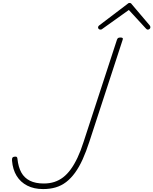

<svg xmlns="http://www.w3.org/2000/svg" viewBox="-20 -1271 1046 1310"><path d="M274 19Q212 19 166 -4.5Q120 -28 93.5 -71Q67 -114 62 -175Q61 -190 65 -195.5Q69 -201 79 -202Q90 -204 94.5 -199.5Q99 -195 99 -187Q105 -131 125.5 -94Q146 -57 184 -38Q222 -19 279 -19Q318 -19 350.5 -29.5Q383 -40 410.5 -61Q438 -82 462.5 -115.5Q487 -149 509 -195.5Q531 -242 550 -302L778 -1000Q781 -1008 785.5 -1011.5Q790 -1015 802 -1015Q813 -1015 816.5 -1011.5Q820 -1008 817 -1000L590 -305Q568 -237 544 -184Q520 -131 492 -92.5Q464 -54 431.5 -29Q399 -4 360 7.5Q321 19 274 19ZM665 -1069Q658 -1069 653.5 -1073.5Q649 -1078 649 -1084Q649 -1088 650.5 -1090.5Q652 -1093 656 -1097L847 -1242Q853 -1248 856.5 -1249.5Q860 -1251 864 -1251Q868 -1251 871.5 -1249.5Q875 -1248 879 -1242L1002 -1097Q1004 -1095 1005 -1091.5Q1006 -1088 1006 -1085Q1006 -1078 1000.5 -1073.5Q995 -1069 989 -1069Q985 -1069 981.5 -1071Q978 -1073 975 -1077L859 -1203L684 -1078Q677 -1072 673.5 -1070.5Q670 -1069 665 -1069Z"/></svg>

Font: Playwrite BE VLG Thin
Style: Regular
Weight: 250
Designer: Veronika Burian, José Scaglione
Foundry: TypeTogether
Version: Version 1.002